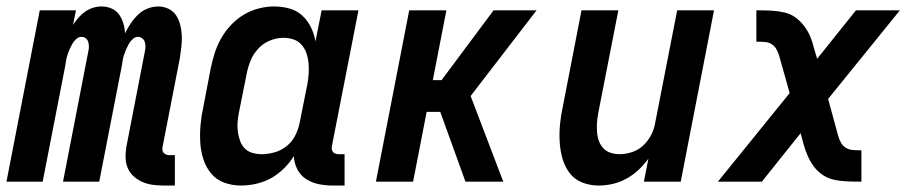

<svg xmlns="http://www.w3.org/2000/svg" viewBox="-39 -562 2809 594"><path d="M466 12Q448 12 431.5 9.5Q415 7 400.5 0.5Q386 -6 374 -17Q362 -28 356 -42.5Q350 -57 349.5 -74Q349 -91 352 -108L409 -402Q411 -410 411 -417.5Q411 -425 409 -432Q407 -439 401 -443.5Q395 -448 388 -448Q379 -448 371.5 -441Q364 -434 359.5 -426Q355 -418 351.5 -410Q348 -402 345 -393Q342 -384 340.5 -375.5Q339 -367 338 -359L268 0H156L234 -402Q236 -410 236 -417.5Q236 -425 234 -432Q232 -439 226.5 -443.5Q221 -448 213 -448Q204 -448 196.5 -441Q189 -434 184.5 -426Q180 -418 176.5 -410Q173 -402 170 -393Q167 -384 165.5 -375.5Q164 -367 163 -359L93 0H-19L84 -530H196L187 -485Q194 -496 203.5 -507Q213 -518 224.5 -526Q236 -534 249 -538Q262 -542 275 -542Q292 -542 306.5 -535.5Q321 -529 329.5 -517Q338 -505 342.5 -490Q347 -475 348 -459Q355 -474 365 -489Q375 -504 388 -516.5Q401 -529 417.5 -535.5Q434 -542 450 -542Q468 -542 483 -534.5Q498 -527 506.5 -513.5Q515 -500 519 -483.5Q523 -467 523.5 -450Q524 -433 522 -415.5Q520 -398 517 -380L464 -108Q463 -103 463.5 -98Q464 -93 467 -89.5Q470 -86 474.5 -84Q479 -82 485 -82H502V12Z M707 12Q679 12 654.5 3Q630 -6 614 -25.5Q598 -45 590 -70Q582 -95 580.5 -122Q579 -149 581.5 -176.5Q584 -204 590 -231L613 -351Q618 -375 625.5 -398.5Q633 -422 645.5 -444Q658 -466 676 -485Q694 -504 716 -517Q738 -530 762 -536Q786 -542 809 -542Q834 -542 857 -535.5Q880 -529 896.5 -513.5Q913 -498 923 -477.5Q933 -457 937 -434L956 -530H1070L988 -111Q987 -106 987.5 -101Q988 -96 991 -92Q994 -88 999 -86.5Q1004 -85 1009 -85H1027V12H990Q967 12 946 7.5Q925 3 908 -8Q891 -19 881 -38Q871 -57 870 -79Q857 -58 838.5 -40Q820 -22 799 -10.5Q778 1 754 6.5Q730 12 707 12ZM771 -85Q791 -85 811.5 -91Q832 -97 848.5 -110.5Q865 -124 874.5 -143Q884 -162 888 -182L912 -302Q915 -318 916 -334.5Q917 -351 915.5 -367Q914 -383 909 -397.5Q904 -412 894 -423.5Q884 -435 869 -440Q854 -445 838 -445Q817 -445 796 -436.5Q775 -428 759.5 -411Q744 -394 736 -374Q728 -354 724 -333L700 -213Q697 -198 696 -183Q695 -168 697 -153.5Q699 -139 704 -125.5Q709 -112 718.5 -102.5Q728 -93 742 -89Q756 -85 771 -85Z M1124 0 1227 -530H1342L1300 -314H1327L1488 -530H1621L1417 -265L1518 0H1401L1323 -216H1281L1239 0Z M1813 12Q1786 12 1762 2.5Q1738 -7 1723 -27Q1708 -47 1701 -72Q1694 -97 1692.5 -123.5Q1691 -150 1693.5 -177Q1696 -204 1702 -231L1760 -530H1874L1812 -213Q1809 -198 1808 -183.5Q1807 -169 1808 -154.5Q1809 -140 1813.5 -127Q1818 -114 1827 -104Q1836 -94 1849.5 -89.5Q1863 -85 1878 -85Q1897 -85 1916.5 -91.5Q1936 -98 1951 -112Q1966 -126 1975.5 -144.5Q1985 -163 1988 -182L2056 -530H2170L2067 0H1953L1967 -71Q1953 -52 1936 -36Q1919 -20 1898.5 -9Q1878 2 1856.5 7Q1835 12 1813 12Z M2620 0Q2599 0 2578.5 -1Q2558 -2 2539 -6.5Q2520 -11 2504.5 -22Q2489 -33 2478 -48Q2467 -63 2459.5 -80.5Q2452 -98 2447 -116L2438 -150L2318 0H2182L2404 -274L2372 -388Q2369 -399 2363.5 -409Q2358 -419 2349 -425Q2340 -431 2328 -432Q2316 -433 2303 -433H2301V-530H2307Q2328 -530 2348 -529Q2368 -528 2387.5 -523.5Q2407 -519 2422 -508Q2437 -497 2448.5 -482Q2460 -467 2467.5 -449.5Q2475 -432 2479 -414L2489 -380L2609 -530H2745L2523 -256L2554 -142Q2557 -131 2562.5 -121Q2568 -111 2577.5 -105Q2587 -99 2599 -98Q2611 -97 2624 -97H2626V0Z"/></svg>

Font: Lode
Style: Bold Italic
Weight: 700
Italic angle: -11°
Monospace: yes
Designer: Belleve Invis
Foundry: Belleve Invis
Version: Version 29.2.0; ttfautohint (v1.8.3)